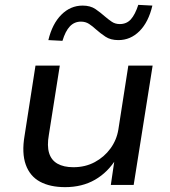

<svg xmlns="http://www.w3.org/2000/svg" viewBox="-20 -761 699 790"><path d="M248 9Q186 9 144.5 -13.5Q103 -36 86 -83.5Q69 -131 81 -202L126 -491H226L181 -206Q173 -161 182 -131.5Q191 -102 216.5 -87.5Q242 -73 282 -73Q331 -73 370 -94Q409 -115 434.5 -150Q460 -185 467 -228L508 -491H608L530 0H436L452 -109H459Q424 -52 371 -21.5Q318 9 248 9ZM237 -593 179 -596Q195 -663 232.5 -700.5Q270 -738 320 -738Q352 -738 373 -723.5Q394 -709 412 -693Q426 -681 440 -671.5Q454 -662 473 -662Q501 -662 518.5 -681.5Q536 -701 549 -741L607 -738Q591 -670 554 -633Q517 -596 467 -596Q435 -596 414 -610Q393 -624 375 -640Q361 -653 346.5 -662.5Q332 -672 313 -672Q286 -672 267.5 -652.5Q249 -633 237 -593Z"/></svg>

Font: Nunito Sans 10pt SemiExpanded Medium
Style: Italic
Weight: 500
Width: 6
Italic angle: -9°
Designer: Vernon Adams
Foundry: Vernon Adams
Version: Version 3.101;gftools[0.9.27]